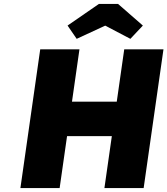

<svg xmlns="http://www.w3.org/2000/svg" viewBox="-20 -949 845 969"><path d="M507 0 607 -700H805L705 0ZM83 0 183 -700H381L281 0ZM195 -262 221 -436H678L653 -262ZM367 -753 321 -820 479 -929H576L701 -820L638 -753L497 -827H527Z"/></svg>

Font: Lexend ExtBd
Style: Italic
Weight: 800
Italic angle: -8.13011°
Designer: Bonnie Shaver-Troup, Thomas Jockin
Foundry: Lexend
Version: Version 1.007